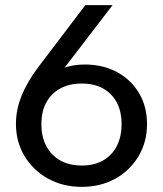

<svg xmlns="http://www.w3.org/2000/svg" viewBox="-20 -720 633 747"><path d="M298 7Q224 7 166 -25.5Q108 -58 75 -113.5Q42 -169 42 -238Q42 -293 64 -347.5Q86 -402 129 -459L312 -700H418L210 -429L96 -310Q116 -382 172.5 -425.5Q229 -469 310 -469Q380 -469 434.5 -440Q489 -411 520.5 -358.5Q552 -306 552 -237Q552 -167 518.5 -111.5Q485 -56 428 -24.5Q371 7 298 7ZM298 -76Q347 -76 381.5 -96Q416 -116 434.5 -152Q453 -188 453 -237Q453 -286 434.5 -321Q416 -356 381.5 -375.5Q347 -395 298 -395Q249 -395 214 -375.5Q179 -356 160 -321Q141 -286 141 -237Q141 -188 160 -152Q179 -116 214 -96Q249 -76 298 -76Z"/></svg>

Font: Envelope Sans Variable
Style: Regular
Weight: 500
Designer: Andreas Rasmussen / Norman Anderson
Foundry: mail.de GmbH
Version: Version 1.150